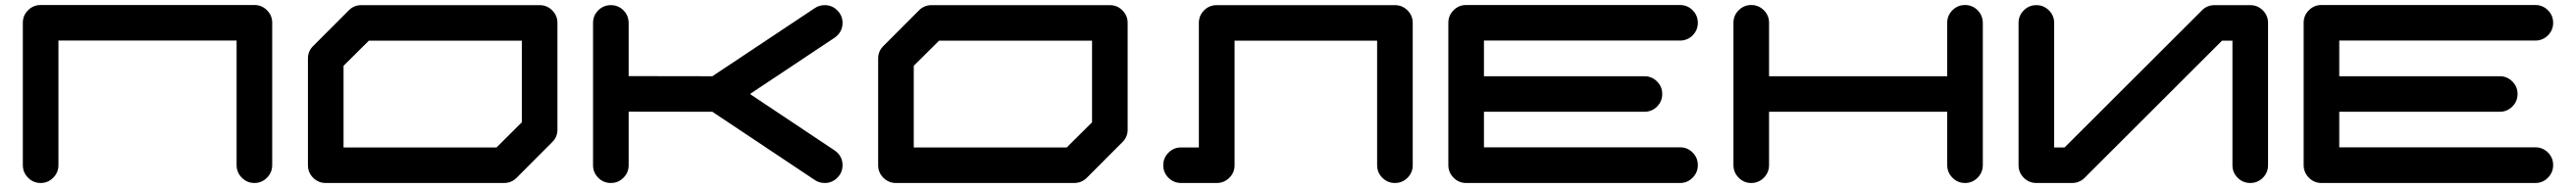

<svg xmlns="http://www.w3.org/2000/svg" viewBox="-20 -729 10244 749"><path d="M991.7 -709Q1021 -709 1041.7 -688.2Q1062.5 -667.5 1062.5 -638.2V-71.3Q1062.5 -42 1041.7 -21Q1021 0 991.7 0Q962.4 0 941.7 -21Q920.9 -42 920.9 -71.3V-567.4H212.4V-71.3Q212.4 -42 191.7 -21Q170.9 0 141.6 0Q112.3 0 91.6 -21Q70.8 -42 70.8 -71.3V-638.2Q70.8 -667.5 91.6 -688.2Q112.3 -709 141.6 -709Z M2055.2 -241.7V-566.9H1446.8L1346.2 -466.8V-141.6H1954.6ZM2126 -708.5Q2155.3 -708.5 2176 -687.7Q2196.8 -667 2196.8 -637.7V-212.4Q2196.8 -183.1 2175.8 -162.6L2034.2 -20.5Q2013.7 0 1983.9 0H1275.4Q1246.1 0 1225.3 -20.8Q1204.6 -41.5 1204.6 -70.8V-496.1Q1204.6 -525.4 1225.6 -545.9L1367.2 -688Q1387.7 -708.5 1417 -708.5Z M3298.8 -129.9Q3330.6 -107.9 3330.6 -70.8Q3330.6 -41.5 3309.8 -20.8Q3289.1 0 3259.8 0Q3237.3 0 3219.7 -12.2L2813 -283.7L2480 -284.2V-70.8Q2480 -41.5 2459.2 -20.8Q2438.5 0 2409.2 0Q2379.9 0 2359.1 -20.8Q2338.4 -41.5 2338.4 -70.8V-637.7Q2338.4 -667 2359.1 -687.7Q2379.9 -708.5 2409.2 -708.5Q2438.5 -708.5 2459 -688.2Q2479.5 -668 2480 -637.7V-425.8L2813 -425.3L3219.7 -696.3Q3237.3 -708.5 3259.8 -708.5Q3289.1 -708.5 3309.8 -687.7Q3330.6 -667 3330.6 -637.7Q3330.6 -601.1 3298.8 -578.6L2962.4 -354.5Z M4322.8 -241.7V-566.9H3714.4L3613.8 -466.8V-141.6H4222.2ZM4393.6 -708.5Q4422.9 -708.5 4443.6 -687.7Q4464.4 -667 4464.4 -637.7V-212.4Q4464.4 -183.1 4443.4 -162.6L4301.8 -20.5Q4281.2 0 4251.5 0H3543Q3513.7 0 3492.9 -20.8Q3472.2 -41.5 3472.2 -70.8V-496.1Q3472.2 -525.4 3493.2 -545.9L3634.8 -688Q3655.3 -708.5 3684.6 -708.5Z M5527.3 -708.5Q5556.6 -708.5 5577.4 -687.7Q5598.1 -667 5598.1 -637.7V-70.8Q5598.1 -41.5 5577.4 -20.8Q5556.6 0 5527.3 0Q5498 0 5477.3 -20.8Q5456.5 -41.5 5456.5 -70.8V-566.9H4889.6V-70.8Q4889.6 -41.5 4868.9 -20.8Q4848.1 0 4818.4 0H4676.8Q4647.5 0 4626.7 -20.8Q4606 -41.5 4606 -70.8Q4606 -100.1 4626.7 -120.8Q4647.5 -141.6 4676.8 -141.6H4747.6V-637.7Q4747.6 -667 4768.3 -687.7Q4789.1 -708.5 4818.4 -708.5Z M6661.1 -142.1Q6690.4 -142.1 6711.2 -121.3Q6731.9 -100.6 6731.9 -71.3Q6731.9 -42 6711.2 -21Q6690.4 0 6661.1 0H5810.5Q5781.2 0 5760.5 -21Q5739.7 -42 5739.7 -71.3V-638.2Q5739.7 -667.5 5760.5 -688.2Q5781.2 -709 5810.5 -709H6661.1Q6690.4 -709 6711.2 -688.2Q6731.9 -667.5 6731.9 -638.2Q6731.9 -608.9 6711.2 -588.1Q6690.4 -567.4 6661.1 -567.4H5881.3V-425.3H6519.5Q6548.8 -425.3 6569.6 -404.5Q6590.3 -383.8 6590.3 -354.5Q6590.3 -325.2 6569.6 -304.4Q6548.8 -283.7 6519.5 -283.7H5881.3V-142.1Z M7865.2 -638.2V-71.3Q7865.2 -42 7844.5 -21Q7823.7 0 7794.4 0Q7765.1 0 7744.4 -21Q7723.6 -42 7723.6 -71.3V-283.7H7015.1V-71.3Q7015.1 -42 6994.4 -21Q6973.6 0 6944.3 0Q6915 0 6894.3 -21Q6873.5 -42 6873.5 -71.3V-638.2Q6873.5 -667.5 6894.3 -688.2Q6915 -709 6944.3 -709Q6973.6 -709 6994.4 -688.2Q7015.1 -667.5 7015.1 -638.2V-425.3H7723.6V-638.2Q7723.6 -667.5 7744.4 -688.2Q7765.1 -709 7794.4 -709Q7823.7 -709 7844.2 -688.5Q7864.7 -668 7865.2 -638.2Z M8999.5 -637.7V-70.8Q8999.5 -41.5 8978.8 -20.8Q8958 0 8928.7 0Q8899.4 0 8878.7 -20.8Q8857.9 -41.5 8857.9 -70.8V-566.9H8816.4L8270 -20.5Q8249.5 0 8219.7 0H8078.1Q8048.8 0 8028.1 -20.8Q8007.3 -41.5 8007.3 -70.8V-637.7Q8007.3 -667 8028.1 -687.7Q8048.8 -708.5 8078.1 -708.5Q8107.4 -708.5 8128.2 -687.7Q8148.9 -667 8148.9 -637.7V-141.6H8190.4L8736.8 -688Q8757.3 -708.5 8787.1 -708.5H8928.7Q8958 -708.5 8978.8 -687.7Q8999.5 -667 8999.5 -637.7Z M10062.5 -142.1Q10091.8 -142.1 10112.5 -121.3Q10133.3 -100.6 10133.3 -71.3Q10133.3 -42 10112.5 -21Q10091.8 0 10062.5 0H9211.9Q9182.6 0 9161.9 -21Q9141.1 -42 9141.1 -71.3V-638.2Q9141.1 -667.5 9161.9 -688.2Q9182.6 -709 9211.9 -709H10062.5Q10091.8 -709 10112.5 -688.2Q10133.3 -667.5 10133.3 -638.2Q10133.3 -608.9 10112.5 -588.1Q10091.8 -567.4 10062.5 -567.4H9282.7V-425.3H9920.9Q9950.2 -425.3 9970.9 -404.5Q9991.7 -383.8 9991.7 -354.5Q9991.7 -325.2 9970.9 -304.4Q9950.2 -283.7 9920.9 -283.7H9282.7V-142.1Z"/></svg>

Font: Robtronika
Style: Regular
Weight: 400
Designer: GGBot
Version: 1.00